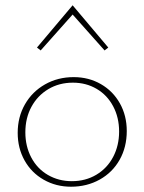

<svg xmlns="http://www.w3.org/2000/svg" viewBox="-20 -704 547 727"><path d="M120 -524 255 -684 390 -524 376 -513 255 -649 134 -513ZM47 -201Q47 -261 74.5 -309Q102 -357 150.5 -384.5Q199 -412 259 -412Q316 -412 362 -385.5Q408 -359 434 -312.5Q460 -266 460 -208Q460 -147 433 -99Q406 -51 357.5 -24Q309 3 249 3Q192 3 145.5 -23.5Q99 -50 73 -96.5Q47 -143 47 -201ZM431 -206Q431 -259 408.5 -301.5Q386 -344 346 -367.5Q306 -391 256 -391Q204 -391 163 -366.5Q122 -342 99 -299.5Q76 -257 76 -203Q76 -150 98.5 -107.5Q121 -65 161.5 -41.5Q202 -18 252 -18Q304 -18 345 -42.5Q386 -67 408.5 -110Q431 -153 431 -206Z"/></svg>

Font: Ysabeau Infant Extralight
Style: Regular
Weight: 200
Designer: Christian Thalmann (Catharsis Fonts)
Version: Version 0.003